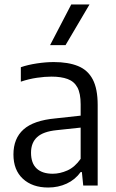

<svg xmlns="http://www.w3.org/2000/svg" viewBox="-20 -828 520 857"><path d="M195 9Q124.5 9 82.2 -30Q40 -69 40 -138.5Q40 -210 85 -250.2Q130 -290.5 227.5 -299.5L360 -314L369 -261.5L233 -247Q173 -241 145.8 -216Q118.5 -191 118.5 -146.5Q118.5 -99.5 143.5 -76Q168.5 -52.5 215.5 -52.5Q247.5 -52.5 280.8 -67.2Q314 -82 340 -119V-362.5Q340 -411 325.5 -437.8Q311 -464.5 282 -475.2Q253 -486 209.5 -486Q180.5 -486 144.5 -480.8Q108.5 -475.5 73 -463.5V-528Q105 -539 145 -545Q185 -551 220 -551Q284.5 -551 328.2 -533.2Q372 -515.5 394 -473.5Q416 -431.5 416 -359.5V0H351.5L345.5 -60H340Q315.5 -26 277.8 -8.5Q240 9 195 9ZM203.5 -626.5 298 -808H379.5L272.5 -626.5Z"/></svg>

Font: Encode Sans SemiCondensed
Style: Regular
Weight: 400
Width: 4
Designer: Multiple Designers
Foundry: Impallari Type
Version: Version 3.002